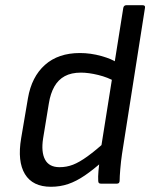

<svg xmlns="http://www.w3.org/2000/svg" viewBox="-20 -703 575 735"><path d="M175 12Q105 12 75.5 -36.5Q46 -85 61 -174L87 -327Q101 -409 152 -454.5Q203 -500 286 -500Q327 -500 368 -488.5Q409 -477 428 -463L422 -390Q393 -407 356 -416Q319 -425 290 -425Q253 -425 228 -411.5Q203 -398 188 -371.5Q173 -345 167 -307L145 -173Q137 -121 152.5 -92Q168 -63 208 -63Q235 -63 259.5 -72.5Q284 -82 315 -104.5Q346 -127 390 -166L376 -88Q338 -54 305 -31.5Q272 -9 241 1.5Q210 12 175 12ZM366 0Q361 0 358.5 -2.5Q356 -5 356 -11Q355 -26 357 -49Q359 -72 361 -87L366 -132L452 -673Q453 -678 456 -680.5Q459 -683 463 -683H526Q537 -683 535 -673L447 -113Q443 -86 440.5 -56Q438 -26 438 -12Q438 0 428 0Z"/></svg>

Font: Sofia Sans Hairline
Style: Italic
Weight: 1
Italic angle: -9°
Designer: Botio Nikoltchev, Ani Petrova
Foundry: lettersoup
Version: Version 4.102